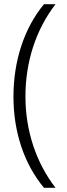

<svg xmlns="http://www.w3.org/2000/svg" viewBox="-20 -735 317 913"><path d="M44 -275C44 -105 96 46 189 158H244C152 39 101 -113 101 -276C101 -440 150 -593 244 -715H189C94 -600 44 -444 44 -275Z"/></svg>

Font: Noto Sans Gujarati UI SemiCondensed Light
Style: Regular
Weight: 300
Width: 4
Designer: Jelle Bosma - Monotype Design Team, Universal Thirst
Foundry: Monotype Imaging Inc.
Version: Version 2.106